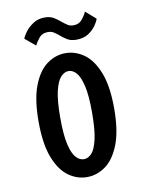

<svg xmlns="http://www.w3.org/2000/svg" viewBox="-79 -730 608 798"><g transform="rotate(-10 225.0 -331.0)"><path d="M224 11Q182 11 145.8 -15.2Q109.5 -41.5 87.2 -99.2Q65 -157 65 -251Q65 -344.5 87.2 -402Q109.5 -459.5 145.8 -485.8Q182 -512 224 -512Q266 -512 302.5 -485.8Q339 -459.5 361.5 -402Q384 -344.5 384 -251Q384 -157 361.5 -99.2Q339 -41.5 302.5 -15.2Q266 11 224 11ZM224 -64.5Q241.5 -64.5 256.5 -80.2Q271.5 -96 281 -136.5Q290.5 -177 290.5 -251Q290.5 -322.5 281 -362.8Q271.5 -403 256.5 -419.8Q241.5 -436.5 224 -436.5Q206.5 -436.5 191 -420Q175.5 -403.5 166 -363.2Q156.5 -323 156.5 -251Q156.5 -177.5 166.2 -137Q176 -96.5 191.2 -80.5Q206.5 -64.5 224 -64.5ZM279.5 -559Q256 -559 240.8 -568.5Q225.5 -578 213.5 -588.5Q203 -597.5 192.5 -604.2Q182 -611 168 -611Q143 -611 129.2 -593.5Q115.5 -576 110.5 -564L66.5 -600.5Q69.5 -610.5 82 -627.8Q94.5 -645 115.5 -659Q136.5 -673 164.5 -673Q187.5 -673 202.8 -663.8Q218 -654.5 230.5 -643.5Q241.5 -634.5 252.5 -627.2Q263.5 -620 277.5 -620Q301.5 -620 315.5 -637.8Q329.5 -655.5 334 -668L377 -630.5Q374 -620 362.5 -603Q351 -586 330.5 -572.5Q310 -559 279.5 -559Z"/></g></svg>

Font: Trispace Condensed
Style: Regular
Weight: 400
Width: 3
Designer: Tyler Finck
Foundry: Etcetera Type Company
Version: Version 1.210; ttfautohint (v1.8.3)